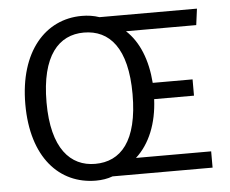

<svg xmlns="http://www.w3.org/2000/svg" viewBox="-53 -818 1069 893"><g transform="rotate(-5 481.0 -371.5)"><path d="M905 -76H554C619 -135 657 -228 662 -341H848V-417H662C654 -525 619 -612 559 -667H887L897 -743H442C416 -752 388 -756 360 -756C190 -756 63 -615 63 -369C63 -121 189 13 360 13C387 13 414 9 438 0H905ZM162 -369C162 -588 246 -678 363 -678C483 -678 564 -588 564 -373C564 -153 482 -65 363 -65C248 -65 162 -153 162 -369Z"/></g></svg>

Font: Glow Sans SC Normal Book
Style: Regular
Weight: 500
Designer: Ryoko NISHIZUKA (kana, bopomofo & ideographs); Paul D. Hunt (Latin, Greek & Cyrillic); Sandoll Communications, Soo-young
Version: Version 0.93